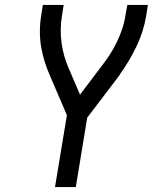

<svg xmlns="http://www.w3.org/2000/svg" viewBox="-20 -755 640 775"><path d="M202 0 250 -290 181 -451Q169 -478 160 -507Q151 -536 146 -566Q141 -596 141 -627.5Q141 -659 146 -691L153 -735H237L230 -691Q221 -635 228.5 -581.5Q236 -528 257 -480L303 -373L390 -488Q408 -511 423.5 -535Q439 -559 451.5 -585Q464 -611 473 -637.5Q482 -664 486 -691L494 -735H577L570 -691Q560 -629 531.5 -569Q503 -509 464 -455V-454Q462 -451 460 -448.5Q458 -446 456 -443L332 -280L286 0Z"/></svg>

Font: Iosevka Curly Extended Oblique
Style: Regular
Weight: 400
Width: 7
Italic angle: -9°
Monospace: yes
Designer: Belleve Invis
Foundry: Belleve Invis
Version: Version 11.1.0; ttfautohint (v1.8.3)